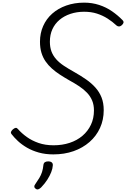

<svg xmlns="http://www.w3.org/2000/svg" viewBox="-20 -1150 956 1455"><path d="M384 20Q324 20 274 6Q224 -8 184.5 -31Q145 -54 116 -81Q87 -108 68 -133Q60 -143 64 -152Q68 -161 78 -170Q90 -180 99 -181Q108 -182 116 -172Q144 -140 183 -112Q222 -84 272.5 -66.5Q323 -49 386 -49Q452 -49 508 -67.5Q564 -86 605 -121Q646 -156 669 -204.5Q692 -253 692 -313Q692 -355 678.5 -387.5Q665 -420 640 -446.5Q615 -473 580.5 -496Q546 -519 502 -543Q467 -563 434 -584.5Q401 -606 373.5 -630.5Q346 -655 325.5 -684.5Q305 -714 294 -750.5Q283 -787 283 -834Q283 -898 307 -952.5Q331 -1007 375.5 -1046.5Q420 -1086 482 -1108Q544 -1130 618 -1130Q678 -1130 731.5 -1112.5Q785 -1095 829 -1064.5Q873 -1034 908 -998Q918 -988 916 -978.5Q914 -969 903 -959Q893 -950 883 -949.5Q873 -949 864 -956Q832 -986 795 -1009.5Q758 -1033 714.5 -1047Q671 -1061 617 -1061Q562 -1061 514 -1045Q466 -1029 431 -999.5Q396 -970 377 -928.5Q358 -887 358 -834Q358 -792 370 -760Q382 -728 405.5 -701.5Q429 -675 463.5 -652Q498 -629 543 -604Q591 -577 632 -548.5Q673 -520 703 -486.5Q733 -453 749.5 -411.5Q766 -370 766 -315Q766 -242 738 -180.5Q710 -119 658.5 -74Q607 -29 537.5 -4.5Q468 20 384 20ZM251 281Q241 274 240 265Q239 256 247 246Q265 220 278 198.5Q291 177 298.5 153.5Q306 130 309 100Q311 85 320.5 79Q330 73 345 73Q364 73 373 81.5Q382 90 380 105Q379 127 368 155Q357 183 338 212.5Q319 242 292 270Q282 280 271.5 284Q261 288 251 281Z"/></svg>

Font: Playwrite CU Light
Style: Regular
Weight: 300
Designer: Veronika Burian, José Scaglione
Foundry: TypeTogether
Version: Version 1.002